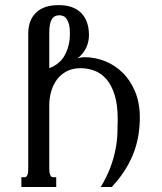

<svg xmlns="http://www.w3.org/2000/svg" viewBox="-20 -747 647 767"><path d="M92.8 -612.3Q92.8 -667 124.3 -696.8Q155.8 -726.6 213.9 -726.6Q273.4 -726.6 304.4 -695.1Q335.4 -663.6 335.4 -606.4Q335.4 -581.1 325 -557.6Q314.5 -534.2 289.6 -513.2Q294.9 -515.6 303 -517.1Q311 -518.6 316.9 -518.6Q359.4 -518.6 399.4 -502.7Q439.5 -486.8 470.5 -456.1Q501.5 -425.3 520 -380.4Q538.6 -335.4 538.6 -277.3Q538.6 -244.1 533.4 -210Q528.3 -175.8 515.6 -140.9Q502.9 -106 481.2 -70.8Q459.5 -35.6 426.3 0H382.3Q407.2 -41 420.9 -78.1Q434.6 -115.2 441.2 -148.9Q447.8 -182.6 449 -213.1Q450.2 -243.7 450.2 -271.5Q450.2 -327.1 438.5 -366Q426.8 -404.8 406.5 -429Q386.2 -453.1 359.1 -463.9Q332 -474.6 301.8 -474.6Q270 -474.6 246.3 -462.2Q222.7 -449.7 207.3 -429Q191.9 -408.2 184.3 -381.3Q176.8 -354.5 176.8 -326.2V-72.8Q176.8 -55.7 180.9 -47.4Q185.1 -39.1 191.4 -39.1H204.6V0H65.4V-39.1H78.6Q92.8 -39.1 92.8 -72.8ZM259.3 -613.3Q259.3 -634.8 255.9 -648.7Q252.4 -662.6 246.6 -670.9Q240.7 -679.2 233.2 -682.6Q225.6 -686 217.8 -686Q195.8 -686 186.3 -669.2Q176.8 -652.3 176.8 -615.2V-474.6Q220.2 -491.2 239.7 -528.3Q259.3 -565.4 259.3 -613.3Z"/></svg>

Font: Arian AMU Serif
Style: Regular
Weight: 400
Designer: Ruben Hakobyan (Tarumian)
Foundry: Ruben Hakobyan (Tarumian)
Version: Version 1.002